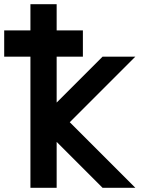

<svg xmlns="http://www.w3.org/2000/svg" viewBox="-20 -895 790 915"><path d="M125 0V-625H0V-750H125V-875H250V-750H375V-625H250V-406.2L468.8 -625H625L312.5 -312.5L625 0H468.8L250 -218.8V0Z"/></svg>

Font: CraftyPE
Style: Regular
Weight: 400
Designer: Erek Butcher
Foundry: Haunted Coop
Version: Version 0.018;April 4, 2024;FontCreator 15.0.0.2962 64-bit